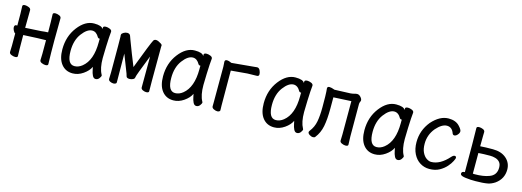

<svg xmlns="http://www.w3.org/2000/svg" viewBox="-6 -1156 5012 1842"><g transform="rotate(15 2500.0 -234.5)"><path d="M121.1 14.2Q104 14.2 83.5 5.6Q63 -2.9 63 -20Q63 -44.9 64.9 -83V-204.1Q55.2 -207 45.7 -225.6Q36.1 -244.1 36.1 -257.8Q36.1 -282.2 55.2 -282.2H64.9Q64.9 -377 64.5 -397.9Q64 -418.9 63 -441.4Q62 -463.9 62 -474.1Q62 -490.2 86.9 -490.2Q104 -490.2 124.5 -481.7Q145 -473.1 145 -456.1Q143.1 -337.9 143.1 -280.8L301.8 -290Q340.8 -294.9 356.9 -294.9Q367.2 -294.9 367.2 -295.9Q367.2 -377.9 366.2 -397.9Q363.8 -441.9 363.8 -474.1Q363.8 -490.2 389.2 -490.2Q405.8 -490.2 426.3 -481.7Q446.8 -473.1 446.8 -456.1Q444.8 -337.9 444.8 -237.8Q444.8 -108.9 448.2 -1Q448.2 14.2 422.9 14.2Q405.8 14.2 385.5 5.6Q365.2 -2.9 365.2 -20Q365.2 -44.9 367.2 -83V-217.8Q304.2 -217.8 143.1 -209Q143.1 -102.1 144 -81.1Q146 -36.1 146 -1Q146 14.2 121.1 14.2Z M694.8 23.9Q624 23.9 582.5 -28.1Q541 -80.1 541 -174.8Q541 -304.2 613 -398.2Q685.1 -492.2 772.9 -492.2Q849.1 -492.2 862.8 -460.9V-475.1Q862.8 -491.2 891.1 -491.2Q908.2 -491.2 928.7 -482.7Q949.2 -474.1 949.2 -458Q943.8 -411.1 939.9 -306.2Q937 -225.1 937 -192.9Q937 -92.8 967.8 -37.1L971.2 -29.8Q971.2 -17.1 957 1Q942.9 19 921.9 19Q901.9 19 890.4 -4.4Q878.9 -27.8 873.5 -57.4Q868.2 -86.9 867.2 -86.9Q848.1 -44.9 798.6 -10.5Q749 23.9 694.8 23.9ZM693.8 -47.9Q733.9 -47.9 770 -77.1Q860.8 -149.9 860.8 -330.1V-358.9Q862.8 -360.8 862.8 -361.8Q862.8 -365.2 854.5 -365.2Q846.2 -365.2 840.8 -373Q814 -421.9 772.9 -421.9Q723.1 -421.9 672.1 -354Q621.1 -286.1 621.1 -180.2Q621.1 -47.9 693.8 -47.9Z M1099.1 16.1Q1082 16.1 1064.9 7.6Q1047.9 -1 1047.9 -16.1L1049.8 -81.1Q1049.8 -431.2 1048.3 -437.5Q1046.9 -443.8 1046.9 -450.2Q1046.9 -454.1 1047.9 -455.1Q1047.9 -465.8 1065.9 -476.8Q1084 -487.8 1102.1 -487.8Q1127 -487.8 1134.8 -467.8Q1136.2 -461.9 1147 -434.1Q1198.2 -297.9 1244.1 -186Q1344.2 -450.2 1361.8 -480Q1370.1 -493.2 1387.2 -493.2Q1397.9 -493.2 1412.4 -486.6Q1426.8 -480 1439 -471.9Q1451.2 -463.9 1451.2 -456.1Q1451.2 -449.2 1450.2 -441.7Q1449.2 -434.1 1449.2 -106L1450.2 -1Q1450.2 15.1 1422.9 15.1Q1407.2 15.1 1389.2 6.6Q1371.1 -2 1371.1 -18.1Q1372.1 -81.1 1372.1 -325.2Q1287.1 -111.8 1287.1 -96.9Q1287.1 -82 1270.5 -74Q1253.9 -65.9 1236.8 -65.9Q1209 -65.9 1204.1 -81.5Q1199.2 -97.2 1195.8 -108.9Q1173.8 -163.1 1126 -288.1Q1126 -97.2 1127.9 -29.8V-1Q1127.9 6.8 1118.4 11.5Q1108.9 16.1 1099.1 16.1Z M1694.8 23.9Q1624 23.9 1582.5 -28.1Q1541 -80.1 1541 -174.8Q1541 -304.2 1613 -398.2Q1685.1 -492.2 1772.9 -492.2Q1849.1 -492.2 1862.8 -460.9V-475.1Q1862.8 -491.2 1891.1 -491.2Q1908.2 -491.2 1928.7 -482.7Q1949.2 -474.1 1949.2 -458Q1943.8 -411.1 1939.9 -306.2Q1937 -225.1 1937 -192.9Q1937 -92.8 1967.8 -37.1L1971.2 -29.8Q1971.2 -17.1 1957 1Q1942.9 19 1921.9 19Q1901.9 19 1890.4 -4.4Q1878.9 -27.8 1873.5 -57.4Q1868.2 -86.9 1867.2 -86.9Q1848.1 -44.9 1798.6 -10.5Q1749 23.9 1694.8 23.9ZM1693.8 -47.9Q1733.9 -47.9 1770 -77.1Q1860.8 -149.9 1860.8 -330.1V-358.9Q1862.8 -360.8 1862.8 -361.8Q1862.8 -365.2 1854.5 -365.2Q1846.2 -365.2 1840.8 -373Q1814 -421.9 1772.9 -421.9Q1723.1 -421.9 1672.1 -354Q1621.1 -286.1 1621.1 -180.2Q1621.1 -47.9 1693.8 -47.9Z M2129.9 16.1Q2113.8 16.1 2094.5 6.6Q2075.2 -2.9 2075.2 -19Q2075.2 -30.8 2075.7 -56.9Q2076.2 -83 2076.2 -411.1Q2076.2 -424.8 2074.7 -438Q2073.2 -451.2 2073.2 -460.9Q2073.2 -481 2094.2 -481Q2113.8 -481 2141.1 -467.8Q2329.1 -483.9 2357.9 -487.8Q2381.8 -491.2 2391.1 -491.2Q2410.2 -491.2 2420.2 -470.2Q2430.2 -449.2 2430.2 -432.1Q2430.2 -411.1 2409.2 -411.1Q2356.9 -411.1 2316.9 -409.2L2154.8 -395Q2154.8 -76.2 2156 -47.1Q2157.2 -18.1 2157.2 -1Q2157.2 5.9 2149.2 11Q2141.1 16.1 2129.9 16.1Z M2694.8 23.9Q2624 23.9 2582.5 -28.1Q2541 -80.1 2541 -174.8Q2541 -304.2 2613 -398.2Q2685.1 -492.2 2772.9 -492.2Q2849.1 -492.2 2862.8 -460.9V-475.1Q2862.8 -491.2 2891.1 -491.2Q2908.2 -491.2 2928.7 -482.7Q2949.2 -474.1 2949.2 -458Q2943.8 -411.1 2939.9 -306.2Q2937 -225.1 2937 -192.9Q2937 -92.8 2967.8 -37.1L2971.2 -29.8Q2971.2 -17.1 2957 1Q2942.9 19 2921.9 19Q2901.9 19 2890.4 -4.4Q2878.9 -27.8 2873.5 -57.4Q2868.2 -86.9 2867.2 -86.9Q2848.1 -44.9 2798.6 -10.5Q2749 23.9 2694.8 23.9ZM2693.8 -47.9Q2733.9 -47.9 2770 -77.1Q2860.8 -149.9 2860.8 -330.1V-358.9Q2862.8 -360.8 2862.8 -361.8Q2862.8 -365.2 2854.5 -365.2Q2846.2 -365.2 2840.8 -373Q2814 -421.9 2772.9 -421.9Q2723.1 -421.9 2672.1 -354Q2621.1 -286.1 2621.1 -180.2Q2621.1 -47.9 2693.8 -47.9Z M3082 18.1Q3064 18.1 3046.4 6.6Q3028.8 -4.9 3028.8 -19Q3028.8 -23.9 3035.2 -33.2Q3073.2 -81.1 3084.2 -140.6Q3095.2 -200.2 3095.2 -280.8Q3095.2 -417 3092.5 -438Q3089.8 -459 3089.8 -469.2Q3089.8 -487.8 3110.8 -487.8Q3129.9 -487.8 3163.1 -475.1L3320.8 -481Q3342.8 -482.9 3358.4 -487.5Q3374 -492.2 3384.8 -492.2Q3403.8 -492.2 3419.9 -474.6Q3436 -457 3436 -441.9Q3436 -435.1 3430.9 -425.5Q3425.8 -416 3425.8 -401.9Q3425.8 -101.1 3426.3 -80.6Q3426.8 -60.1 3428 -36.1Q3429.2 -12.2 3429.2 0Q3429.2 15.1 3402.8 15.1Q3386.2 15.1 3366.2 6.1Q3346.2 -2.9 3346.2 -19Q3346.2 -43 3348.1 -81.1V-411.1L3171.9 -401.9V-291Q3171.9 -184.1 3158 -113.5Q3144 -43 3103 8.8Q3097.2 18.1 3082 18.1Z M3694.8 23.9Q3624 23.9 3582.5 -28.1Q3541 -80.1 3541 -174.8Q3541 -304.2 3613 -398.2Q3685.1 -492.2 3772.9 -492.2Q3849.1 -492.2 3862.8 -460.9V-475.1Q3862.8 -491.2 3891.1 -491.2Q3908.2 -491.2 3928.7 -482.7Q3949.2 -474.1 3949.2 -458Q3943.8 -411.1 3939.9 -306.2Q3937 -225.1 3937 -192.9Q3937 -92.8 3967.8 -37.1L3971.2 -29.8Q3971.2 -17.1 3957 1Q3942.9 19 3921.9 19Q3901.9 19 3890.4 -4.4Q3878.9 -27.8 3873.5 -57.4Q3868.2 -86.9 3867.2 -86.9Q3848.1 -44.9 3798.6 -10.5Q3749 23.9 3694.8 23.9ZM3693.8 -47.9Q3733.9 -47.9 3770 -77.1Q3860.8 -149.9 3860.8 -330.1V-358.9Q3862.8 -360.8 3862.8 -361.8Q3862.8 -365.2 3854.5 -365.2Q3846.2 -365.2 3840.8 -373Q3814 -421.9 3772.9 -421.9Q3723.1 -421.9 3672.1 -354Q3621.1 -286.1 3621.1 -180.2Q3621.1 -47.9 3693.8 -47.9Z M4236.8 23.9Q4187 23.9 4145 -2Q4103 -27.8 4078.1 -77.4Q4053.2 -127 4053.2 -193.8Q4053.2 -311 4127.9 -402.8Q4207 -492.2 4293.9 -492.2Q4366.2 -492.2 4403.8 -450.2Q4433.1 -418.9 4433.1 -400.9Q4433.1 -383.8 4417.5 -366.5Q4401.9 -349.1 4386.2 -349.1Q4373 -349.1 4367.2 -362.8Q4347.2 -420.9 4295.9 -420.9Q4246.1 -420.9 4189.9 -356.9Q4132.8 -288.1 4132.8 -199.2Q4132.8 -147 4149.4 -113Q4166 -79.1 4190.4 -62.5Q4214.8 -45.9 4236.8 -45.9Q4326.2 -45.9 4412.1 -143.1Q4428.2 -161.1 4441.9 -161.1Q4458 -161.1 4458 -143.1Q4458 -137.2 4445.1 -110.6Q4432.1 -84 4405.5 -53.5Q4378.9 -22.9 4337.4 0.5Q4295.9 23.9 4236.8 23.9Z M4696.8 22 4648.9 21Q4587.9 17.1 4565.9 9.5Q4543.9 2 4543.9 -12.2Q4543.9 -35.2 4576.2 -35.2Q4576.2 -375 4573.2 -472.2Q4573.2 -487.8 4598.1 -487.8Q4616.2 -487.8 4636 -479.5Q4655.8 -471.2 4655.8 -454.1Q4655.8 -441.9 4654.8 -417.5Q4653.8 -393.1 4653.8 -313Q4705.1 -316.9 4779.8 -316.9Q4863.8 -316.9 4913.3 -273.4Q4962.9 -230 4962.9 -163.1Q4962.9 -71.8 4887.2 -17.1Q4851.1 6.8 4816.9 13.2Q4770 22 4696.8 22ZM4671.9 -40Q4757.8 -40 4813 -61Q4882.8 -85 4882.8 -161.1Q4882.8 -196.8 4866 -215.8Q4849.1 -234.9 4823 -242.4Q4796.9 -250 4771 -250Q4702.1 -250 4653.8 -246.1V-41Z"/></g></svg>

Font: LXGW WenKai Mono GB Screen
Style: Regular
Weight: 400
Monospace: yes
Designer: LXGW / Fontworks Inc.
Foundry: LXGW / Fontworks Inc.
Version: Version 1.510;January 18,2025